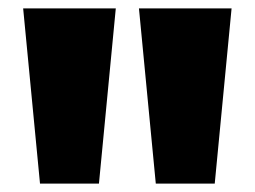

<svg xmlns="http://www.w3.org/2000/svg" viewBox="-20 -828 605 456"><path d="M75 -392 35 -808H255L215 -392ZM350 -392 310 -808H530L490 -392Z"/></svg>

Font: Encode Sans Expanded Black
Style: Regular
Weight: 900
Width: 7
Designer: Multiple Designers
Foundry: Impallari Type
Version: Version 2.000